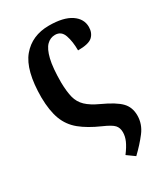

<svg xmlns="http://www.w3.org/2000/svg" viewBox="-189 -633 817 937"><g transform="rotate(-30 219.5 -164.5)"><path d="M37 -261Q37 -414 92.5 -480.5Q148 -547 244 -547Q325 -547 367.5 -518.5Q410 -490 410 -444Q410 -411 389 -391Q368 -371 307 -371Q307 -421 294.5 -457Q282 -493 247 -493Q220 -493 200 -473Q180 -453 168.5 -406Q157 -359 157 -276Q158 -224 166.5 -191Q175 -158 199.5 -134.5Q224 -111 270 -90Q342 -57 370.5 -27.5Q399 2 399 48Q399 97 368 137.5Q337 178 295 218L252 187Q276 155 286.5 131Q297 107 297 84Q297 59 283 43.5Q269 28 223 8Q157 -21 116 -54.5Q75 -88 56.5 -137Q38 -186 37 -261Z"/></g></svg>

Font: Noto Serif Condensed SemiBold
Style: Regular
Weight: 600
Width: 3
Designer: Monotype Design Team
Foundry: Monotype Imaging Inc.
Version: Version 2.013